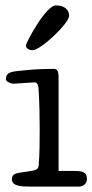

<svg xmlns="http://www.w3.org/2000/svg" viewBox="-20 -691 342 711"><path d="M197 -401C197 -422 195 -436 179 -436C159 -436 109 -435 75 -431C29 -426 2 -428 2 -397C2 -389 20 -381 30 -381C40 -381 97 -386 108 -386C119 -386 122 -375 123 -359C126 -309 127 -264 127 -213C127 -174 127 -119 123 -77C121 -63 112 -60 83 -56C47 -50 24 -52 24 -27C24 -1 61 0 93 0H272C288 0 302 -11 302 -28C302 -55 283 -58 254 -58H197ZM236 -633C236 -656 217 -671 187 -671C149 -671 76 -532 76 -523C76 -510 90 -505 101 -505C130 -505 236 -604 236 -633Z"/></svg>

Font: Life Savers
Style: Bold
Weight: 700
Designer: Pablo Impallari, Rodrigo Fuenzalida, Brenda Gallo
Foundry: Pablo Impallari, Rodrigo Fuenzalida, Brenda Gallo
Version: Version 3.000